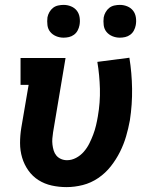

<svg xmlns="http://www.w3.org/2000/svg" viewBox="-20 -757 640 785"><path d="M252 8Q221 8 191.5 1.5Q162 -5 137.5 -20.5Q113 -36 96 -60Q79 -84 70.5 -112.5Q62 -141 62 -172Q62 -203 67 -234L97 -410H64V-520H248L197 -216Q195 -203 194 -190.5Q193 -178 194.5 -165.5Q196 -153 199.5 -141.5Q203 -130 210.5 -121Q218 -112 229.5 -107Q241 -102 254 -102Q273 -102 291 -111.5Q309 -121 322.5 -136.5Q336 -152 345 -170Q354 -188 361 -206.5Q368 -225 372.5 -244Q377 -263 380 -281Q390 -338 388.5 -394Q387 -450 378 -504L509 -521Q519 -459 520 -394.5Q521 -330 511 -265Q505 -232 495.5 -199.5Q486 -167 470.5 -136Q455 -105 433 -77Q411 -49 381.5 -29Q352 -9 318.5 -0.5Q285 8 252 8ZM470 -603Q454 -603 439.5 -609Q425 -615 415.5 -626.5Q406 -638 404 -654Q402 -670 404 -686Q406 -697 412 -707.5Q418 -718 427 -725Q436 -732 447.5 -734.5Q459 -737 470 -737Q486 -737 500.5 -731Q515 -725 524 -713.5Q533 -702 535.5 -686Q538 -670 535 -654Q533 -643 527.5 -632.5Q522 -622 512.5 -615Q503 -608 492 -605.5Q481 -603 470 -603ZM240 -603Q224 -603 209.5 -609Q195 -615 185.5 -626.5Q176 -638 174 -654Q172 -670 174 -686Q176 -697 182 -707.5Q188 -718 197 -725Q206 -732 217.5 -734.5Q229 -737 240 -737Q256 -737 270.5 -731Q285 -725 294 -713.5Q303 -702 305.5 -686Q308 -670 305 -654Q303 -643 297.5 -632.5Q292 -622 282.5 -615Q273 -608 262 -605.5Q251 -603 240 -603Z"/></svg>

Font: Iosevka Etoile Extrabold
Style: Italic
Weight: 800
Italic angle: -9°
Designer: Belleve Invis
Foundry: Belleve Invis
Version: Version 22.1.2; ttfautohint (v1.8.4)